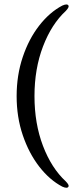

<svg xmlns="http://www.w3.org/2000/svg" viewBox="-20 -743 343 877"><path d="M56 -304Q56 -399.5 83.8 -482.2Q111.5 -565 159 -626Q206.5 -687 264.5 -717.5Q288 -728 293 -717Q296.5 -710 280.5 -693Q215.5 -633 176.5 -531Q137.5 -429 137.5 -304Q137.5 -179 176.2 -77Q215 25 280.5 85.5Q296.5 102 293 109Q288 120 264.5 109.5Q206.5 79 159.2 18Q112 -43 84 -125.5Q56 -208 56 -304Z"/></svg>

Font: Fraunces 144pt S050
Style: Regular
Weight: 400
Version: Version 1.000; ttfautohint (v1.8.3)